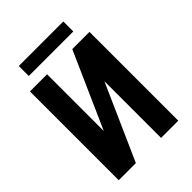

<svg xmlns="http://www.w3.org/2000/svg" viewBox="-243 -972 1087 1087"><g transform="rotate(-45 300.0 -428.5)"><path d="M393.1 -710.9H530.8V0H393.1V-453.6L191.4 0H54.2V-710.9H191.4V-256.8ZM467.8 -777.3H111.3V-857.4H467.8Z"/></g></svg>

Font: Roboto Mono
Style: Bold
Weight: 700
Designer: Google
Version: Version 2.000985; 2015; ttfautohint (v1.3)